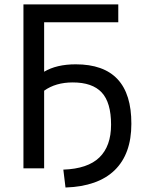

<svg xmlns="http://www.w3.org/2000/svg" viewBox="-20 -752 652 860"><path d="M305.7 -382.8Q229.5 -382.8 177.7 -345.7V2H85V-732.4H509.8V-652.3H177.7V-430.7Q233.4 -463.9 319.3 -463.9Q569.3 -463.9 568.4 -197.3Q568.4 -62.5 493.7 10.3Q418.9 83 273.4 87.9L263.7 7.8Q373 3.9 425.3 -46.9Q477.5 -97.7 477.5 -193.4Q477.5 -293 435.5 -337.9Q393.6 -382.8 305.7 -382.8Z"/></svg>

Font: Nasu
Style: Regular
Weight: 400
Designer: Ryoko NISHIZUKA (kana &amp; ideographs); Paul D. Hunt (Latin, Greek &amp; Cyrillic); Wenlong ZHANG (bopomofo); Sandoll C
Version: Version 2014.1215